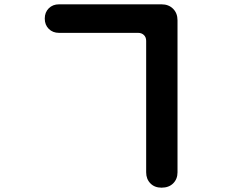

<svg xmlns="http://www.w3.org/2000/svg" viewBox="-20 -812 1040 888"><path d="M253 -660Q224 -660 205.5 -678.5Q187 -697 187 -726Q187 -755 205.5 -773.5Q224 -792 253 -792H727Q760 -792 780.5 -771.5Q801 -751 801 -718V-15Q801 16 781 36Q761 56 727 56Q695 56 675.5 36Q656 16 656 -15V-623Q656 -640 645.5 -650Q635 -660 619 -660Z"/></svg>

Font: Chiron GoRound TC EB
Style: Regular
Weight: 700
Designer: Ryoko NISHIZUKA 西塚涼子 (kana, bopomofo & ideographs); Paul D. Hunt (Latin, Greek & Cyrillic); Sandoll Communications 산돌커뮤니
Foundry: Adobe
Version: Version 1.000;hotconv 1.1.1;makeotfexe 2.6.0